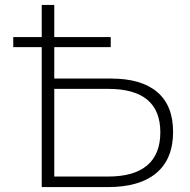

<svg xmlns="http://www.w3.org/2000/svg" viewBox="-20 -762 772 782"><path d="M150 0V-742H201V-442H433Q556 -442 620.5 -387Q685 -332 685 -225Q685 -115 617 -57.5Q549 0 419 0ZM201 -43H421Q526 -43 579.5 -88.5Q633 -134 633 -223Q633 -400 421 -400H201ZM34 -570V-611H431V-570Z"/></svg>

Font: MOST Montserrat Light
Style: Regular
Weight: 300
Designer: Julieta Ulanovsky
Foundry: Julieta Ulanovsky
Version: Version 8.000;March 11, 2024;FontCreator 15.0.0.2926 64-bit